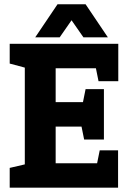

<svg xmlns="http://www.w3.org/2000/svg" viewBox="-20 -870 593 890"><path d="M95 -667H528.3V-553.7H238V-396.7H461.7V-283.3H238V-113.3H527.3V0H95ZM25 -667H105L124.3 -548.7L25 -575.3ZM25 0V-91.7L125 -115L105 0ZM527.3 -173.3V0H407.3L442.3 -173.3ZM528.3 -493.7H436.7L401.7 -667H528.3ZM461.7 -456.7V-283.3H341.7L376.7 -456.7ZM461.7 -223.3H370L335 -396.7H461.7ZM260 -850.3H376.7L480 -697H366.7ZM363.3 -850.3 256.7 -697H143.3L246.7 -850.3Z"/></svg>

Font: Epunda Slab Light
Style: Regular
Weight: 300
Designer: Simon Atzbach
Foundry: typofactur
Version: Version 1.102